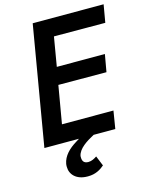

<svg xmlns="http://www.w3.org/2000/svg" viewBox="-133 -784 850 1088"><g transform="rotate(-15 291.5 -240.5)"><path d="M167 -700 48 0H251C244 4 238 8 232 12C187 39 152 74 144 119C143 125 143 131 143 136C143 182 179 219 243 219C245 219 246 219 247 219C290 219 320 201 343 181L319 122C306 131 288 141 270 141C269 141 267 141 266 141C241 140 234 124 234 105C234 102 234 100 234 97C242 55 292 24 337 0H464L481 -104H179L217 -325L499 -324L517 -426H235L264 -597L565 -596L583 -700Z"/></g></svg>

Font: Jost Medium
Style: Italic
Weight: 500
Italic angle: -5°
Version: Version 3.710